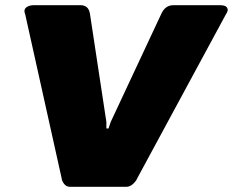

<svg xmlns="http://www.w3.org/2000/svg" viewBox="-20 -720 898 740"><path d="M74.2 -677.5Q74.2 -687.5 84.6 -693.8Q95 -700 110.8 -700H290Q321.7 -700 326.7 -666.7L390 -250V-225H394.2H398.3L406.7 -250L601.7 -666.7Q616.7 -700 648.3 -700H827.5Q857.5 -700 857.5 -681.7V-679.2Q855.8 -671.7 851.7 -666.7L509.2 -33.3Q505 -22.5 492.9 -11.2Q480.8 0 466.7 0H358.3H250Q235.8 0 227.1 -11.2Q218.3 -22.5 217.5 -33.3L76.7 -666.7Q74.2 -671.7 74.2 -677.5Z"/></svg>

Font: BoonTook Mon
Style: Italic
Weight: 400
Italic angle: -9°
Designer: Sungsit Sawaiwan
Foundry: FontUni
Version: Version 3.0